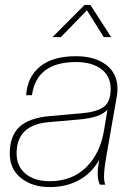

<svg xmlns="http://www.w3.org/2000/svg" viewBox="-20 -756 540 786"><path d="M183.1 9.8Q112.3 9.8 66.2 -26.9Q20 -63.5 20 -127.9Q20 -199.2 59.3 -236.3Q98.6 -273.4 184.1 -280.8L311 -292Q373.5 -296.9 403.3 -317.4Q433.1 -337.9 433.1 -392.1Q433.1 -443.4 395.3 -472.7Q357.4 -502 291 -502Q129.9 -502 110.8 -366.2H86.9Q92.3 -441.9 144.3 -483.9Q196.3 -525.9 291 -525.9Q368.2 -525.9 414.6 -490.5Q460.9 -455.1 460.9 -392.1Q460.9 -379.9 459 -366.2L418 -131.8Q405.8 -64.9 405.8 -33.2Q405.8 -12.7 411.1 0H389.2Q379.9 -16.6 379.9 -44.9Q379.9 -67.9 386.2 -102.1Q356.4 -48.3 304.7 -19.3Q252.9 9.8 183.1 9.8ZM183.1 -14.2Q274.4 -14.2 332.3 -70.8Q390.1 -127.4 405.8 -222.2L419.9 -307.1Q391.1 -274.4 306.2 -267.1L179.2 -255.9Q47.9 -244.6 47.9 -127.9Q47.9 -75.2 84.7 -44.7Q121.6 -14.2 183.1 -14.2ZM435.1 -604H404.8L335.9 -713.9L229 -604H194.8L326.2 -735.8H350.1Z"/></svg>

Font: Creato Display Thin
Style: Italic
Weight: 265
Italic angle: -10°
Version: Version 1.000